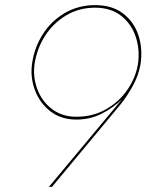

<svg xmlns="http://www.w3.org/2000/svg" viewBox="-20 -730 572 750"><path d="M519 -480Q527 -537 510 -587Q493 -637 453 -668.5Q413 -700 351 -700Q289 -700 238.5 -670Q188 -640 156 -590Q124 -540 115 -480Q108 -428 126 -381Q144 -334 182.5 -304.5Q221 -275 274 -274Q340 -273 392 -302Q444 -331 477 -378.5Q510 -426 519 -480ZM171 0 459 -345H460Q423 -309 376.5 -285.5Q330 -262 274 -263Q217 -264 176.5 -295.5Q136 -327 117 -376.5Q98 -426 105 -480Q114 -544 147 -596Q180 -648 233 -679Q286 -710 352 -710Q418 -710 460.5 -677.5Q503 -645 520.5 -593Q538 -541 529 -480Q522 -437 499 -395Q476 -353 450 -321L183 0Z"/></svg>

Font: Jost Thin
Style: Italic
Weight: 200
Italic angle: -5°
Version: Version 3.710